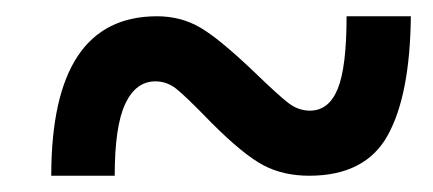

<svg xmlns="http://www.w3.org/2000/svg" viewBox="-20 -475 532 236"><path d="M173 -455Q202 -455 225.5 -441.5Q249 -428 292 -387Q323 -357 335 -348Q347 -339 361 -339Q384 -339 395 -365.5Q406 -392 406 -455H485Q484 -358 456.5 -308.5Q429 -259 360 -259Q328 -259 303.5 -272Q279 -285 240 -324Q208 -357 196.5 -366Q185 -375 171 -375Q147 -375 134 -347.5Q121 -320 121 -259H43Q43 -455 173 -455Z"/></svg>

Font: Noto Serif NarrowBlack
Style: Italic
Weight: 900
Width: 4
Italic angle: -12°
Designer: Monotype Design Team
Foundry: Monotype Imaging Inc.
Version: Version 1.001